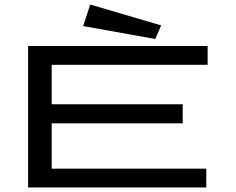

<svg xmlns="http://www.w3.org/2000/svg" viewBox="-20 -827 1040 847"><path d="M104 0V-624H896V-541H208V-367H786V-283H208V-83H890V0ZM665 -655 347 -712 378 -807 691 -715Z"/></svg>

Font: Inconsolata UltraExpanded Medium
Style: Regular
Weight: 500
Width: 9
Monospace: yes
Designer: Raph Levien, Cyreal, Brenton Simpson
Foundry: Raph Levien, Cyreal, Google
Version: Version 3.001; ttfautohint (v1.8.2.53-6de2)